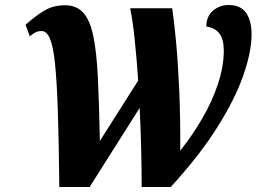

<svg xmlns="http://www.w3.org/2000/svg" viewBox="-20 -747 1030 767"><path d="M217 0Q215 -184 211 -305Q207 -426 199.5 -495.5Q192 -565 179 -594Q166 -623 146 -623Q132 -623 121.5 -617.5Q111 -612 99 -602L82 -648Q120 -682 156 -704Q192 -726 240 -726Q285 -726 312 -697Q339 -668 352.5 -604Q366 -540 371 -436.5Q376 -333 379 -184L532 -425Q526 -514 518 -590Q510 -666 500 -714H668Q675 -667 683 -583Q691 -499 696 -387Q701 -275 700 -145Q750 -208 789.5 -276.5Q829 -345 851.5 -414Q874 -483 874 -545Q874 -590 856.5 -613Q839 -636 804 -641Q805 -683 831.5 -705Q858 -727 893 -727Q942 -727 963.5 -695Q985 -663 985 -610Q985 -540 951.5 -444.5Q918 -349 846.5 -236Q775 -123 662 0H546Q546 -69 544 -151Q542 -233 538 -316L338 0Z"/></svg>

Font: Noto Serif SemiCondensed ExtraBold
Style: Italic
Weight: 800
Width: 4
Italic angle: -12°
Designer: Monotype Design Team
Foundry: Monotype Imaging Inc.
Version: Version 2.014; ttfautohint (v1.8.4.7-5d5b)